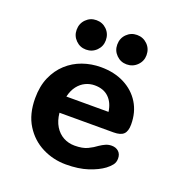

<svg xmlns="http://www.w3.org/2000/svg" viewBox="-127 -802 873 924"><g transform="rotate(20 309.5 -340.5)"><path d="M309.5 10.5Q244.5 10.5 188 -18Q131.5 -46.5 96.8 -102Q62 -157.5 62 -239Q62 -300.5 82.2 -346.8Q102.5 -393 137 -424.5Q171.5 -456 216 -471.8Q260.5 -487.5 309.5 -487.5Q378 -487.5 429.8 -461Q481.5 -434.5 510.5 -387.5Q539.5 -340.5 539.5 -277.5Q539.5 -243 524.2 -228Q509 -213 473 -213H196Q200 -173 217 -145.2Q234 -117.5 260.2 -103.2Q286.5 -89 318 -89Q359 -89 384.2 -101.2Q409.5 -113.5 427.5 -127.5Q441.5 -137 456 -143.5Q470.5 -150 487 -150Q509 -150 522.8 -137.2Q536.5 -124.5 536.5 -102Q536.5 -82.5 526 -69Q515.5 -55.5 499 -43Q469.5 -21 421.8 -5.2Q374 10.5 309.5 10.5ZM200.5 -297.5H416.5Q410 -343.5 383.2 -369.2Q356.5 -395 311 -395Q286.5 -395 264.2 -384.5Q242 -374 225.2 -352.5Q208.5 -331 200.5 -297.5ZM211.5 -542Q180.5 -542 158.8 -563.8Q137 -585.5 137 -616.5Q137 -649 158.8 -670.8Q180.5 -692.5 211.5 -692.5Q243 -692.5 264.8 -670.8Q286.5 -649 286.5 -616.5Q286.5 -585.5 264.8 -563.8Q243 -542 211.5 -542ZM419.5 -542Q388.5 -542 366.8 -563.8Q345 -585.5 345 -616.5Q345 -649 366.8 -670.8Q388.5 -692.5 419.5 -692.5Q451 -692.5 473 -670.8Q495 -649 495 -616.5Q495 -585.5 473 -563.8Q451 -542 419.5 -542Z"/></g></svg>

Font: Sono ExtraLight Monospace SemiBold
Style: Regular
Weight: 600
Version: Version 2.112